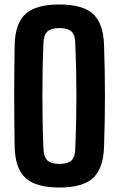

<svg xmlns="http://www.w3.org/2000/svg" viewBox="-20 -829 532 858"><path d="M245.5 9Q140.5 9 94 -33.5Q47.5 -76 45.5 -174Q44.5 -236 44 -291.8Q43.5 -347.5 43.5 -401Q43.5 -454.5 44 -510Q44.5 -565.5 45.5 -626.5Q47.5 -724.5 94 -766.8Q140.5 -809 245.5 -809Q349.5 -809 395.8 -766.8Q442 -724.5 445 -626.5Q447 -565.5 448 -510Q449 -454.5 449 -400.5Q449 -346.5 448 -291Q447 -235.5 445 -174Q442 -76 395.8 -33.5Q349.5 9 245.5 9ZM245.5 -96.5Q283.5 -96.5 299.8 -112.5Q316 -128.5 316.5 -166.5Q319 -228 320.2 -285.8Q321.5 -343.5 321.5 -400.2Q321.5 -457 320.2 -515Q319 -573 316.5 -634Q316 -672 299.8 -687.8Q283.5 -703.5 245.5 -703.5Q208 -703.5 191.5 -687.8Q175 -672 174 -634Q171.5 -573.5 170.5 -515.8Q169.5 -458 169.5 -401.2Q169.5 -344.5 170.5 -286.5Q171.5 -228.5 174 -166.5Q175 -128.5 191.5 -112.5Q208 -96.5 245.5 -96.5Z"/></svg>

Font: Big Shoulders
Style: Bold
Weight: 700
Designer: Patric King
Foundry: XO Type Co
Version: Version 2.002